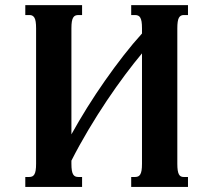

<svg xmlns="http://www.w3.org/2000/svg" viewBox="-20 -736 840 756"><path d="M539.1 -525.9Q508.8 -489.7 473.1 -442.1Q437.5 -394.5 400.6 -339.6Q363.8 -284.7 327.9 -224.4Q292 -164.1 261.2 -103.5V-91.3Q261.2 -75.2 262.9 -64.9Q264.6 -54.7 268.1 -49.1Q271.5 -43.5 276.6 -41.3Q281.7 -39.1 289.1 -39.1H303.2V0H79.6V-39.1H94.2Q101.6 -39.1 106.7 -41.3Q111.8 -43.5 115.2 -49.1Q118.7 -54.7 120.4 -64.9Q122.1 -75.2 122.1 -91.3V-624.5Q122.1 -655.3 115.7 -666Q109.4 -676.8 96.7 -676.8H79.6V-715.8H303.2V-676.8H289.1Q281.7 -676.8 276.6 -674.6Q271.5 -672.4 268.1 -666.7Q264.6 -661.1 262.9 -650.9Q261.2 -640.6 261.2 -624.5V-207Q289.6 -258.3 323.2 -312.3Q356.9 -366.2 393.3 -418.2Q429.7 -470.2 466.8 -517.8Q503.9 -565.4 539.1 -604V-624.5Q539.1 -640.6 537.4 -650.9Q535.6 -661.1 532.2 -666.7Q528.8 -672.4 523.7 -674.6Q518.6 -676.8 511.2 -676.8H496.6V-715.8H720.2V-676.8H703.1Q690.4 -676.8 684.3 -665.8Q678.2 -654.8 678.2 -624.5V-91.3Q678.2 -75.7 679.7 -65.7Q681.2 -55.7 684.3 -49.8Q687.5 -43.9 692.1 -41.5Q696.8 -39.1 703.6 -39.1H720.2V0H496.6V-39.1H511.2Q518.6 -39.1 523.7 -41.3Q528.8 -43.5 532.2 -49.1Q535.6 -54.7 537.4 -64.9Q539.1 -75.2 539.1 -91.3Z"/></svg>

Font: Arian AMU Serif
Style: Bold
Weight: 700
Designer: Ruben Hakobyan (Tarumian)
Foundry: Ruben Hakobyan (Tarumian)
Version: Version 1.002